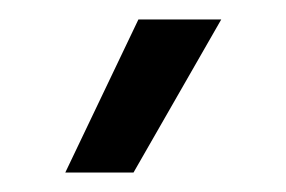

<svg xmlns="http://www.w3.org/2000/svg" viewBox="-20 -737 293 197"><path d="M122 -717H207L117 -560H47Z"/></svg>

Font: Chakra Petch
Style: Regular
Weight: 400
Designer: Katatrad Aksorn Co.,Ltd.
Foundry: Cadson Demak Co.,Ltd.
Version: Version 1.000; ttfautohint (v1.6)